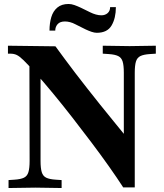

<svg xmlns="http://www.w3.org/2000/svg" viewBox="-20 -943 824 966"><path d="M600 0Q569 -48 528 -106Q487 -164 439.5 -227Q392 -290 343 -353Q294 -416 246 -474Q198 -532 156 -579Q119 -620 98.5 -640Q78 -660 64 -666.5Q50 -673 32 -673H20V-713L259 -710Q281 -680 306 -646Q331 -612 359 -575.5Q387 -539 418 -499.5Q449 -460 483 -417.5Q517 -375 553.5 -330.5Q590 -286 628 -239L603 -165V-577Q603 -614 597 -633.5Q591 -653 574.5 -661Q558 -669 527 -671L497 -673V-713L632 -711L764 -713V-673L734 -671Q703 -669 686.5 -661Q670 -653 664 -633.5Q658 -614 658 -577V0ZM23 3V-37L53 -39Q84 -41 100.5 -49Q117 -57 123 -77Q129 -97 129 -133L128 -622L184 -660V-133Q184 -97 190 -77Q196 -57 212.5 -49Q229 -41 260 -39L290 -37V3L158 1ZM467 -778Q455 -778 440.5 -783Q426 -788 411 -795L359 -821Q346 -828 332.5 -831.5Q319 -835 307 -835Q282 -835 270 -821.5Q258 -808 258 -789H229Q229 -826 238 -856.5Q247 -887 268.5 -905Q290 -923 325 -923Q339 -923 354.5 -917.5Q370 -912 387 -904L434 -881Q448 -874 462.5 -870Q477 -866 490 -866Q509 -866 521.5 -877Q534 -888 534 -907H563Q563 -852 541.5 -815Q520 -778 467 -778Z"/></svg>

Font: Baskervville
Style: Bold
Weight: 700
Version: Version 1.100